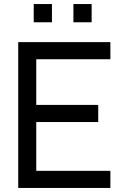

<svg xmlns="http://www.w3.org/2000/svg" viewBox="-20 -928 615 948"><path d="M236.5 -818H146.5V-908H236.5ZM432.5 -818H342.5V-908H432.5ZM159 -84.5H525V0H70V-720H525V-635.5H159V-410H465V-325.5H159Z"/></svg>

Font: CCSD_manrope Medium
Style: Regular
Weight: 500
Designer: Mikhail Sharanda
Foundry: Mikhail Sharanda
Version: Version 4.503